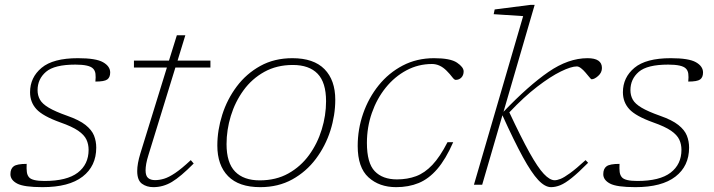

<svg xmlns="http://www.w3.org/2000/svg" viewBox="-20 -762 2944 792"><path d="M90 -86Q89 -65.5 90.8 -52.2Q92.5 -39 100 -30.5Q113 -15.5 163.5 -15.5Q256 -15.5 300.8 -49.8Q345.5 -84 345.5 -144Q345.5 -167 336.5 -186.2Q327.5 -205.5 302.5 -222.8Q277.5 -240 229 -257Q156.5 -283 130.2 -311.8Q104 -340.5 104 -381.5Q104 -442.5 151.5 -482.2Q199 -522 301.5 -522Q376 -522 405.2 -505.2Q434.5 -488.5 434.5 -463Q434.5 -443 422.5 -434.2Q410.5 -425.5 373.5 -425.5Q375.5 -444.5 373.8 -457.8Q372 -471 364 -479Q348.5 -495.5 291 -495.5Q204.5 -495.5 169.8 -465.8Q135 -436 135 -390Q135 -368.5 144.8 -351Q154.5 -333.5 181 -317.8Q207.5 -302 257 -284.5Q307 -267 332.8 -246.5Q358.5 -226 367.8 -202.8Q377 -179.5 377 -153Q377 -77 320.8 -33.5Q264.5 10 155.5 10Q78.5 10 50.8 -4.8Q23 -19.5 23 -43.5Q23 -66 36.5 -76Q50 -86 90 -86Z M592.5 -123Q586 -102.5 583.2 -86.8Q580.5 -71 580.5 -59.5Q580.5 -36.5 591 -27.8Q601.5 -19 619.5 -19Q637.5 -19 656.8 -24.8Q676 -30.5 702.2 -48Q728.5 -65.5 767 -101.5L779 -87.5Q725 -33 689 -11.5Q653 10 612.5 10Q585 10 565.5 -4.2Q546 -18.5 546 -56.5Q546 -86.5 559 -129L668.5 -483.5H532.5V-512H677L709.5 -616.5H744.5L712.5 -512H848V-483.5H703.5Z M1186 -522Q1274 -522 1318.5 -476.8Q1363 -431.5 1363 -350.5Q1363 -287 1342.8 -223.2Q1322.5 -159.5 1283 -106.8Q1243.5 -54 1185.8 -22Q1128 10 1053.5 10Q965.5 10 921 -35.2Q876.5 -80.5 876.5 -161.5Q876.5 -225 896.8 -288.8Q917 -352.5 956.5 -405.2Q996 -458 1053.8 -490Q1111.5 -522 1186 -522ZM1051.5 -18Q1118.5 -18 1169.5 -46.5Q1220.5 -75 1255 -122.5Q1289.5 -170 1307.2 -228Q1325 -286 1325 -344.5Q1325 -422 1290 -458Q1255 -494 1188 -494Q1121.5 -494 1070.2 -465.5Q1019 -437 984.5 -389.5Q950 -342 932.2 -284Q914.5 -226 914.5 -167.5Q914.5 -90.5 949.8 -54.2Q985 -18 1051.5 -18Z M1762 -498Q1705.5 -498 1656.8 -472Q1608 -446 1571.2 -400.5Q1534.5 -355 1514 -296.2Q1493.5 -237.5 1493.5 -172.5Q1493.5 -89.5 1525.8 -55.8Q1558 -22 1617.5 -22Q1660.5 -22 1696.2 -35.2Q1732 -48.5 1763.5 -81.8Q1795 -115 1826 -175.5H1849.5Q1818.5 -105 1783.5 -64.5Q1748.5 -24 1707 -7Q1665.5 10 1614 10Q1544.5 10 1500 -30.5Q1455.5 -71 1455.5 -160Q1455.5 -229 1478 -293.8Q1500.5 -358.5 1542 -410Q1583.5 -461.5 1641.5 -491.8Q1699.5 -522 1770.5 -522Q1838 -522 1865.2 -503.5Q1892.5 -485 1892.5 -467.5Q1892.5 -452 1883.2 -442.2Q1874 -432.5 1859.5 -432.5Q1854 -432.5 1845.2 -444.2Q1836.5 -456 1822 -470.5Q1794.5 -498 1762 -498Z M2185.5 -742 2057 -301Q2160 -408.5 2242.2 -465.2Q2324.5 -522 2403.5 -522Q2463 -522 2463 -481.5Q2463 -462.5 2447.5 -448.8Q2432 -435 2420.5 -435Q2418 -435 2410.8 -444Q2403.5 -453 2394.5 -463.5Q2386 -473.5 2376.5 -480.8Q2367 -488 2359.5 -488Q2336 -488 2293.5 -467.2Q2251 -446.5 2196.2 -404.5Q2141.5 -362.5 2081 -298.5Q2130 -194 2164.2 -132.5Q2198.5 -71 2223.2 -44.8Q2248 -18.5 2268 -18.5Q2278 -18.5 2292.5 -24.2Q2307 -30 2331.5 -47.8Q2356 -65.5 2395.5 -101.5L2406 -90.5Q2365.5 -49.5 2338.2 -27.8Q2311 -6 2291.2 2Q2271.5 10 2253 10Q2228 10 2200.2 -19.5Q2172.5 -49 2136.8 -114.2Q2101 -179.5 2052.5 -286.5L1969 0H1935L2138 -695.5L2016.5 -703.5L2020.5 -723L2169 -742Z M2535.5 -86Q2534.5 -65.5 2536.2 -52.2Q2538 -39 2545.5 -30.5Q2558.5 -15.5 2609 -15.5Q2701.5 -15.5 2746.2 -49.8Q2791 -84 2791 -144Q2791 -167 2782 -186.2Q2773 -205.5 2748 -222.8Q2723 -240 2674.5 -257Q2602 -283 2575.8 -311.8Q2549.5 -340.5 2549.5 -381.5Q2549.5 -442.5 2597 -482.2Q2644.5 -522 2747 -522Q2821.5 -522 2850.8 -505.2Q2880 -488.5 2880 -463Q2880 -443 2868 -434.2Q2856 -425.5 2819 -425.5Q2821 -444.5 2819.2 -457.8Q2817.5 -471 2809.5 -479Q2794 -495.5 2736.5 -495.5Q2650 -495.5 2615.2 -465.8Q2580.5 -436 2580.5 -390Q2580.5 -368.5 2590.2 -351Q2600 -333.5 2626.5 -317.8Q2653 -302 2702.5 -284.5Q2752.5 -267 2778.2 -246.5Q2804 -226 2813.2 -202.8Q2822.5 -179.5 2822.5 -153Q2822.5 -77 2766.2 -33.5Q2710 10 2601 10Q2524 10 2496.2 -4.8Q2468.5 -19.5 2468.5 -43.5Q2468.5 -66 2482 -76Q2495.5 -86 2535.5 -86Z"/></svg>

Font: Newsreader 6pt ExtraLight
Style: Italic
Weight: 275
Italic angle: -17°
Designer: Hugues Gentile
Foundry: Production Type
Version: Version 1.003; ttfautohint (v1.8.3)